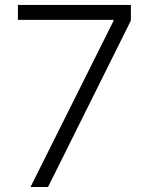

<svg xmlns="http://www.w3.org/2000/svg" viewBox="-20 -747 603 767"><path d="M101.9 0 433.2 -663V-667.6H51.5V-727.3H502.8V-664.8L171.9 0Z"/></svg>

Font: Inter Light BETA
Style: Regular
Weight: 300
Designer: Rasmus Andersson
Foundry: rsms
Version: Version 3.011;git-f93a4a705